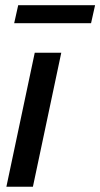

<svg xmlns="http://www.w3.org/2000/svg" viewBox="-20 -711 382 731"><path d="M4.3 0 112.3 -510.3H213.3L105.3 0ZM34 -622.7 49.3 -691.3H342L326.7 -622.7Z"/></svg>

Font: Red Hat Display VF
Style: Italic
Weight: 300
Italic angle: -12°
Designer: Pentagram, MCKL
Foundry: Pentagram, MCKL
Version: Version 1.010